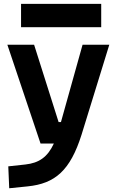

<svg xmlns="http://www.w3.org/2000/svg" viewBox="-20 -752 626 1006"><path d="M28.3 234.4 124.5 224.6C269.5 210 348.1 140.6 407.2 -45.9L552.7 -517.6H412.6L299.3 -112.3H287.1L158.7 -517.6H18.6L192.4 0H262.2C229.5 70.8 184.6 102.1 112.8 109.9L23.4 119.6ZM90.3 -609.4H510.3V-731.9H90.3Z"/></svg>

Font: Cascadia Mono NF
Style: Bold
Weight: 700
Monospace: yes
Designer: Aaron Bell
Foundry: Saja Typeworks
Version: Version 2404.023